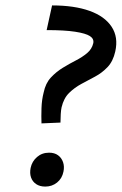

<svg xmlns="http://www.w3.org/2000/svg" viewBox="-20 -682 449 708"><path d="M133 -227Q132 -252 133 -283Q134 -314 141 -341Q148 -375 167.5 -396Q187 -417 211.5 -432Q236 -447 259.5 -459Q283 -471 301 -486Q319 -501 324 -523Q327 -539 311.5 -549Q296 -559 257 -565Q218 -571 152 -571L172 -662Q254 -662 310 -642Q366 -622 391.5 -583.5Q417 -545 405 -492Q397 -456 376.5 -434.5Q356 -413 330.5 -399.5Q305 -386 280 -372.5Q255 -359 235 -339.5Q215 -320 207 -286Q205 -277 204 -261.5Q203 -246 203 -230ZM147 6Q127 6 113.5 -3Q100 -12 94.5 -27.5Q89 -43 93 -63Q98 -87 116.5 -103Q135 -119 161 -119Q181 -119 194 -109.5Q207 -100 212.5 -84Q218 -68 214 -49Q209 -24 190.5 -9Q172 6 147 6Z"/></svg>

Font: Ysabeau SemiBold
Style: Italic
Weight: 600
Italic angle: -12°
Designer: Christian Thalmann (Catharsis Fonts)
Version: Version 2.002